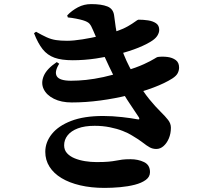

<svg xmlns="http://www.w3.org/2000/svg" viewBox="-20 -844 1040 937"><path d="M490 73Q425 73 371.5 60.5Q318 48 280 25Q242 2 221.5 -30.5Q201 -63 201 -103Q201 -150 233 -190Q265 -230 327.5 -254Q390 -278 483 -278Q529 -278 576.5 -272.5Q624 -267 649 -262Q658 -260 659.5 -262.5Q661 -265 658 -271Q642 -296 614 -337Q586 -378 554 -437Q535 -472 512.5 -519.5Q490 -567 469.5 -614.5Q449 -662 434 -697Q425 -719 416.5 -728.5Q408 -738 385 -745Q372 -749 351.5 -753Q331 -757 311 -759L308 -769Q331 -793 360.5 -808.5Q390 -824 425 -824Q475 -824 504 -812.5Q533 -801 537 -768Q539 -757 541.5 -735Q544 -713 548.5 -689.5Q553 -666 559 -648Q573 -606 585 -576Q597 -546 611 -519Q625 -492 644 -457Q678 -397 708.5 -360Q739 -323 763 -299.5Q787 -276 800.5 -258.5Q814 -241 814 -221Q814 -192 804 -168.5Q794 -145 778 -131Q762 -117 743 -117Q725 -117 710.5 -125Q696 -133 677 -148Q658 -163 624 -183Q607 -194 579 -205Q551 -216 516 -223Q481 -230 442 -230Q393 -230 360 -217.5Q327 -205 310 -183.5Q293 -162 293 -135Q293 -112 307 -96.5Q321 -81 344 -71.5Q367 -62 395 -57.5Q423 -53 451 -53Q488 -53 509.5 -55Q531 -57 546 -60Q561 -63 576.5 -65Q592 -67 617 -67Q654 -67 683 -53Q712 -39 712 -4Q712 19 691.5 34Q671 49 638 57.5Q605 66 566 69.5Q527 73 490 73ZM330 -344Q279 -344 243 -362Q207 -380 193 -409.5Q179 -439 193.5 -473.5Q208 -508 257 -541L269 -533Q244 -493 257.5 -471.5Q271 -450 327 -450Q361 -450 400 -454Q439 -458 485 -468Q531 -478 584 -495Q648 -515 682.5 -531Q717 -547 732 -556.5Q747 -566 750 -566Q773 -569 797 -566Q821 -563 837.5 -551Q854 -539 854 -514Q854 -501 847.5 -487.5Q841 -474 821 -461Q785 -438 729.5 -417Q674 -396 607 -379.5Q540 -363 469 -353.5Q398 -344 330 -344ZM335 -550Q280 -550 245.5 -562.5Q211 -575 188 -604Q165 -633 146 -682L156 -689Q186 -672 208 -662Q230 -652 253 -648.5Q276 -645 307 -645Q339 -645 382.5 -652Q426 -659 469 -669Q512 -679 541 -689Q580 -702 603.5 -715.5Q627 -729 639.5 -738.5Q652 -748 656 -748Q680 -748 703 -744.5Q726 -741 741.5 -730.5Q757 -720 757 -698Q757 -686 749.5 -672.5Q742 -659 725 -647Q699 -629 656 -611.5Q613 -594 559.5 -580.5Q506 -567 448.5 -558.5Q391 -550 335 -550Z"/></svg>

Font: Noto Serif JP ExtraLight Black
Style: Regular
Weight: 900
Version: Version 2.003-H1;hotconv 1.1.1;makeotfexe 2.6.0